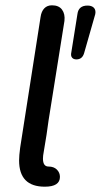

<svg xmlns="http://www.w3.org/2000/svg" viewBox="-20 -698 380 724"><path d="M149 6Q52 6 52 -93Q52 -111 56 -141L133 -634Q136 -655 147 -666.5Q158 -678 176 -678Q202 -678 214 -661.5Q226 -645 223 -619L163 -243Q157 -195 145 -126Q142 -111 142 -100Q142 -70 163 -70Q183 -70 194.5 -58.5Q206 -47 206 -31Q206 6 149 6ZM249 -501 272 -645Q276 -677 310 -677Q324 -677 332 -670.5Q340 -664 340 -652Q340 -645 337 -637L297 -497Q290 -474 268 -474Q257 -474 251.5 -481Q246 -488 249 -501Z"/></svg>

Font: SN Pro
Style: Italic
Weight: 400
Italic angle: -9°
Designer: Tobias Whetton
Foundry: Supernotes
Version: Version 1.003